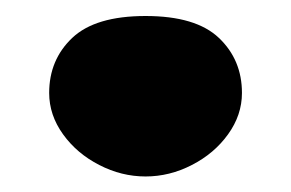

<svg xmlns="http://www.w3.org/2000/svg" viewBox="-20 -416 373 246"><path d="M290 -296.9Q290 -268.6 272.2 -243.9Q254.4 -219.2 225.8 -204.6Q197.3 -189.9 166.5 -189.9Q135.7 -189.9 107.2 -204.6Q78.6 -219.2 60.8 -243.9Q43 -268.6 43 -296.9Q43 -339.4 72.5 -367.4Q102.1 -395.5 166.5 -395.5Q231 -395.5 260.5 -367.4Q290 -339.4 290 -296.9Z"/></svg>

Font: Kavoon
Style: Regular
Weight: 400
Designer: Viktoriya Grabowska
Foundry: Viktoriya Grabowska
Version: Version 1.004; ttfautohint (v1.4.1)